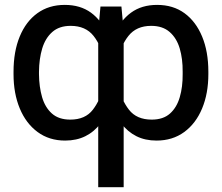

<svg xmlns="http://www.w3.org/2000/svg" viewBox="-20 -573 920 796"><path d="M387.2 203.1V-442.9L396.5 -545.9H483.4L492.7 -444.3V203.1ZM36.1 -265.6V-275.4Q36.1 -359.4 61.8 -421.6Q87.4 -483.9 135 -518.3Q182.6 -552.7 248.5 -552.7Q313 -552.7 357.2 -520.5Q401.4 -488.3 426.5 -428.5Q451.7 -368.7 459 -285.2V-256.8Q453.6 -194.3 438 -145Q422.4 -95.7 396.7 -61.3Q371.1 -26.9 334.2 -8.5Q297.4 9.8 250 9.8Q184.1 9.8 136 -25.6Q87.9 -61 62 -123.3Q36.1 -185.5 36.1 -265.6ZM141.6 -275.4V-265.6Q142.1 -212.9 154.5 -170.2Q167 -127.4 195.3 -102.3Q223.6 -77.1 271.5 -77.1Q333.5 -77.1 365 -118.2Q396.5 -159.2 410.2 -219.7V-322.3Q400.9 -382.3 367.9 -424.1Q335 -465.8 272.9 -465.8Q225.6 -465.8 196.8 -440.4Q168 -415 155 -372.1Q142.1 -329.1 141.6 -275.4ZM843.8 -275.4V-265.6Q843.8 -185.5 817.9 -123.3Q792 -61 743.7 -25.6Q695.3 9.8 628.9 9.8Q581.5 9.8 545.2 -8.5Q508.8 -26.9 482.9 -61.3Q457 -95.7 441.4 -145Q425.8 -194.3 420.4 -256.8V-285.2Q427.7 -368.7 453.4 -428.5Q479 -488.3 523.2 -520.5Q567.4 -552.7 631.3 -552.7Q697.8 -552.7 744.9 -518.3Q792 -483.9 817.9 -421.6Q843.8 -359.4 843.8 -275.4ZM737.3 -265.6V-275.4Q737.8 -329.1 725.1 -372.1Q712.4 -415 683.3 -440.4Q654.3 -465.8 606.9 -465.8Q545.4 -465.8 512.5 -424.1Q479.5 -382.3 469.2 -322.3V-219.7Q482.9 -159.2 514.6 -118.2Q546.4 -77.1 608.9 -77.1Q656.7 -77.1 684.8 -102.3Q712.9 -127.4 725.3 -170.2Q737.8 -212.9 737.3 -265.6Z"/></svg>

Font: Inter Cardless Display
Style: Regular
Weight: 400
Designer: Rasmus Andersson
Foundry: rsms
Version: Version 4.001;git-9221beed3